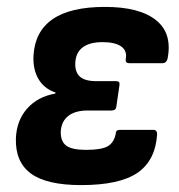

<svg xmlns="http://www.w3.org/2000/svg" viewBox="-20 -525 517 556"><path d="M215 11Q115 11 69.5 -22.5Q24 -56 26 -124Q28 -176 58.5 -210.5Q89 -245 140 -254L141 -257Q108 -268 91.5 -296Q75 -324 77 -364Q81 -434 132.5 -469.5Q184 -505 284 -505Q384 -505 432 -466.5Q480 -428 465 -354Q461 -342 451 -342H354Q343 -342 344 -353Q349 -378 331 -390.5Q313 -403 277 -403Q239 -403 219 -387.5Q199 -372 198 -342Q197 -316 211.5 -303Q226 -290 259 -290H316Q328 -290 326 -279L317 -217Q316 -205 303 -205H234Q198 -205 178 -189.5Q158 -174 156 -145Q155 -116 171.5 -103.5Q188 -91 229 -91Q274 -91 292 -101.5Q310 -112 315 -137Q315 -149 327 -149H424Q435 -149 435 -136Q430 -60 378 -24.5Q326 11 215 11Z"/></svg>

Font: Sofia Sans Semi Condensed ExtraBold
Style: Italic
Weight: 800
Italic angle: -9°
Version: Version 4.100